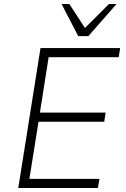

<svg xmlns="http://www.w3.org/2000/svg" viewBox="-20 -947 634 967"><path d="M72 0 184 -705H585L578 -659H225L181 -380H512L505 -334H174L128 -46H481L473 0ZM374 -765 290 -927H329L408 -806L529 -927H567L425 -765Z"/></svg>

Font: Nunito Sans 7pt SemiCondensed ExtraLight
Style: Italic
Weight: 250
Width: 4
Italic angle: -9°
Designer: Vernon Adams
Foundry: Vernon Adams
Version: Version 3.101;gftools[0.9.27]